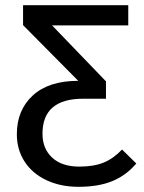

<svg xmlns="http://www.w3.org/2000/svg" viewBox="-20 -709 556 741"><path d="M506 -78Q467 -32 413.5 -10Q360 12 283 12Q213 12 158.5 -14Q104 -40 74.5 -86Q45 -132 45 -191Q45 -284 106.5 -340.5Q168 -397 281 -397H282L69 -612V-689H475V-611H181L389 -395V-328H301Q144 -328 144 -193Q144 -135 181.5 -100.5Q219 -66 286 -66Q342 -66 380 -81.5Q418 -97 451 -132Z"/></svg>

Font: Fira GO
Style: Regular
Weight: 400
Designer: Carrois Corporate
Foundry: Carrois Corporate GbR
Version: Version 0.300